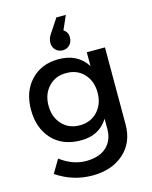

<svg xmlns="http://www.w3.org/2000/svg" viewBox="-140 -874 921 1161"><g transform="rotate(-15 320.0 -293.0)"><path d="M271 -696.8 328.1 -783.2H387.2L349.1 -696.8Q376 -678.7 376 -647.9Q376 -617.2 358.4 -599.1Q340.8 -581.1 314.9 -581.1Q289.1 -581.1 271 -598.6Q252.9 -616.2 252.9 -643.6Q252.9 -670.9 271 -696.8ZM408.2 -162.1Q451.2 -208 451.2 -279.8Q451.2 -351.6 408.7 -397.5Q366.2 -443.4 297.9 -442.9Q229.5 -443.4 187 -397.5Q144 -351.6 144 -279.8Q144 -208 186.5 -162.1Q229 -116.2 296.9 -116.2Q364.7 -116.2 408.2 -162.1ZM100.1 -465.3Q165 -534.7 271 -536.1Q393.1 -537.1 451.2 -445.8V-532.2H564.9V-51.8Q565.4 62 490.2 129.4Q415 196.8 293 196.8Q170.9 196.8 67.9 127L117.2 43.9Q195.3 102.1 277.8 102.1Q360.4 102.1 405.3 61Q450.2 20 451.2 -48.8V-116.2Q395.5 -26.4 281.2 -26.4Q167 -26.4 101.1 -96.7Q35.2 -168 35.2 -282.2Q35.2 -396.5 100.1 -465.3Z"/></g></svg>

Font: TruenoRg
Style: Book
Weight: 400
Designer: Julieta Ulanovsky
Foundry: Julieta Ulanovsky
Version: Version 3.001b